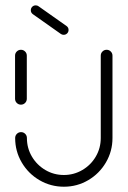

<svg xmlns="http://www.w3.org/2000/svg" viewBox="-20 -707 483 727"><path d="M59.3 -310.7Q50 -310.7 43.5 -317.2Q37 -323.7 37 -333V-496.3Q37 -505.6 43.5 -512Q50 -518.5 59.3 -518.5Q68.5 -518.5 75 -512Q81.5 -505.6 81.5 -496.3V-333Q81.5 -323.7 75 -317.2Q68.5 -310.7 59.3 -310.7ZM383.7 -518.5Q393 -518.5 399.4 -512Q405.9 -505.6 405.9 -496.3V-184.4Q405.9 -134.4 381.1 -92Q356.3 -49.6 314.1 -24.8Q271.9 0 221.9 0Q171.9 0 129.4 -24.8Q87 -49.6 62.2 -92Q37.4 -134.4 37.4 -184.4Q37.4 -193.7 43.9 -200.2Q50.4 -206.7 59.6 -206.7Q68.9 -206.7 75.4 -200.2Q81.9 -193.7 81.9 -184.4Q81.9 -146.3 100.7 -114.3Q119.6 -82.2 151.7 -63.3Q183.7 -44.4 221.9 -44.4Q259.6 -44.4 291.9 -63.3Q324.1 -82.2 342.8 -114.3Q361.5 -146.3 361.5 -184.4V-496.3Q361.5 -505.6 368 -512Q374.4 -518.5 383.7 -518.5ZM96.7 -668.1Q96.7 -675.9 102 -681.3Q107.4 -686.7 115.2 -686.7Q121.5 -686.7 125.9 -683.3L231.9 -608.5Q239.6 -603 239.6 -593.7Q239.6 -585.9 234.3 -580.6Q228.9 -575.2 221.1 -575.2Q214.8 -575.2 210.4 -578.5L104.4 -653.3Q96.7 -658.9 96.7 -668.1Z"/></svg>

Font: 26F Galaxy Hebrew
Style: Regular
Weight: 400
Designer: C₂₉H₂₅N₃O₅
Version: Version 1.000